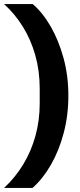

<svg xmlns="http://www.w3.org/2000/svg" viewBox="-33 -780 391 938"><path d="M301 -312Q301 -216 278 -129.5Q255 -43 215.5 25.5Q176 94 126 138H-13Q41 88 80 24Q119 -40 140 -115.5Q161 -191 161 -276V-346Q161 -434 139.5 -510Q118 -586 79 -649Q40 -712 -13 -760H127Q176 -718 215 -650Q254 -582 277.5 -496Q301 -410 301 -312Z"/></svg>

Font: IBM Plex Sans
Style: Regular
Weight: 400
Designer: Mike Abbink, Paul van der Laan, Pieter van Rosmalen
Foundry: Bold Monday
Version: Version 3.201